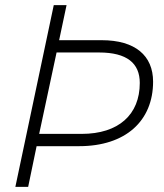

<svg xmlns="http://www.w3.org/2000/svg" viewBox="-20 -730 641 750"><path d="M40 0H90L123 -159H289C471 -159 578 -258 578 -411C578 -513 508 -573 377 -573H211L240 -710H190ZM367 -525C476 -525 526 -483 526 -406C526 -282 443 -207 299 -207H133L201 -525Z"/></svg>

Font: Geist ExtraLight
Style: Italic
Weight: 200
Italic angle: -12°
Designer: Basement.studio, Andrés Briganti, Mateo Zaragoza
Foundry: Basement.studio, Vercel, Andrés Briganti, Guido Ferreyra, Mateo Zaragoza
Version: Version 1.500